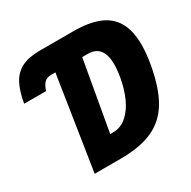

<svg xmlns="http://www.w3.org/2000/svg" viewBox="-264 -881 1032 1038"><g transform="rotate(-30 252.0 -362.5)"><path d="M606.5 -477.5Q606.5 -423.5 594.5 -356Q571 -225 524.8 -147.8Q478.5 -70.5 400 -35.2Q321.5 0 198.5 0H38L128 -581H103.5Q72.5 -581 57.5 -564Q42.5 -547 34.5 -518.5H-103Q-90.5 -591 -67.2 -635Q-44 -679 -2 -701.5Q40 -724 109 -725H324.5Q418 -725 480.2 -700.2Q542.5 -675.5 574.5 -621Q606.5 -566.5 606.5 -477.5ZM417 -377Q425.5 -424.5 425.5 -459.5Q425.5 -580 330 -580H295L218 -144H236Q285 -144 322.2 -177.2Q359.5 -210.5 382.8 -263.2Q406 -316 417 -377Z"/></g></svg>

Font: JuliaMono Black
Style: Italic
Weight: 900
Italic angle: -9°
Monospace: yes
Designer: cormullion
Foundry: corm
Version: Version 0.057; ttfautohint (v1.8.4)